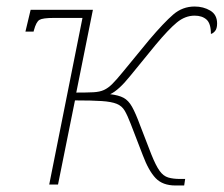

<svg xmlns="http://www.w3.org/2000/svg" viewBox="-20 -566 686 589"><path d="M518 3Q479 3 457.5 -19.5Q436 -42 418 -90L381 -186Q371 -212 362.5 -226.5Q354 -241 338 -247.5Q322 -254 292 -256Q262 -258 210 -258L158 0H131L233 -511H145Q111 -511 101 -505Q91 -499 84 -473L83 -469H58L74 -536H265L214 -282Q247 -282 266.5 -283Q286 -284 299 -290Q312 -296 324.5 -308.5Q337 -321 355 -343L438 -444Q483 -497 511.5 -521.5Q540 -546 577 -546Q604 -546 625 -533.5Q646 -521 646 -494Q646 -478 639.5 -470.5Q633 -463 627 -462Q627 -494 613.5 -506Q600 -518 577 -518Q548 -518 522.5 -497Q497 -476 457 -428Q414 -376 379 -332.5Q344 -289 318 -277Q344 -274 359 -266Q374 -258 385 -238.5Q396 -219 410 -181L444 -93Q458 -58 469.5 -42Q481 -26 496 -21.5Q511 -17 533 -17H548L545 3Z"/></svg>

Font: Noto Serif Thin
Style: Italic
Weight: 100
Italic angle: -12°
Designer: Monotype Design Team
Foundry: Monotype Imaging Inc.
Version: Version 2.014; ttfautohint (v1.8.4.7-5d5b)